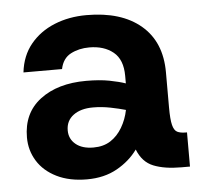

<svg xmlns="http://www.w3.org/2000/svg" viewBox="-43 -553 642 610"><g transform="rotate(-5 277.5 -248.0)"><path d="M211 12Q155 12 114.5 -8Q74 -28 53 -62Q32 -96 32 -137Q32 -215 88 -257.5Q144 -300 235 -300Q278 -300 309 -294Q340 -288 360 -281V-305Q360 -357 330.5 -381Q301 -405 254 -405Q221 -405 195 -391.5Q169 -378 162 -344H39Q45 -397 75 -433.5Q105 -470 151.5 -489Q198 -508 254 -508Q365 -508 427.5 -455Q490 -402 490 -305V-193Q490 -155 494.5 -137Q499 -119 509 -114Q519 -109 536 -109H540V0H512Q459 0 424 -14Q389 -28 373 -69Q348 -34 307 -11Q266 12 211 12ZM240 -87Q272 -87 294.5 -101.5Q317 -116 332 -141.5Q347 -167 353 -197Q332 -203 304.5 -208.5Q277 -214 249 -214Q210 -214 186.5 -196.5Q163 -179 163 -148Q163 -121 183.5 -104Q204 -87 240 -87Z"/></g></svg>

Font: Host Grotesk Light
Style: Bold
Weight: 700
Version: Version 1.003